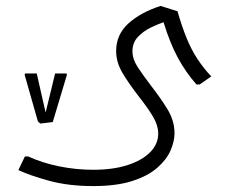

<svg xmlns="http://www.w3.org/2000/svg" viewBox="-20 -428 789 648"><path d="M294 200Q211 200 145.5 182Q80 164 42 146L64 100H75Q123 122 180 133.5Q237 145 294 145Q362 145 411 129Q460 113 487 85.5Q514 58 514 23Q514 -4 497.5 -32.5Q481 -61 448 -103Q414 -147 393 -182.5Q372 -218 372 -256Q372 -311 413 -348.5Q454 -386 522 -408L579 -390Q594 -338 610 -299Q626 -260 646 -229.5Q666 -199 693 -170L654 -143H643Q606 -185 579.5 -234.5Q553 -284 532 -353Q514 -347 489 -335Q464 -323 445.5 -303.5Q427 -284 427 -255Q427 -228 446 -199.5Q465 -171 491 -137Q520 -100 544.5 -60.5Q569 -21 569 22Q569 49 555.5 80Q542 111 510.5 138.5Q479 166 426 183Q373 200 294 200ZM116 -11 108 -18 63 -176 65 -180H104L136 -39L132 -40L166 -180H204L206 -176L158 -16Z"/></svg>

Font: Fustat Light
Style: Regular
Weight: 300
Designer: Mohamed Gaber, Khaled Hosny, Laura Garcia Mut
Foundry: Kief Type Foundry, Alif Type Foundry, Hard Type Foundry
Version: Version 1.007